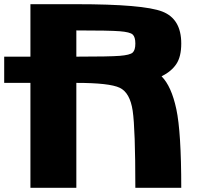

<svg xmlns="http://www.w3.org/2000/svg" viewBox="-20 -895 1044 915"><path d="M843.8 0H625Q625 -281.2 612.3 -367.2Q599.6 -453.1 550.8 -476.6Q502 -500 343.8 -500V0H125V-875H343.8Q664.1 -875 753.9 -839.8Q843.8 -804.7 843.8 -687.5Q843.8 -625 820.3 -589.8Q796.9 -554.7 750 -531.2Q796.9 -484.4 820.3 -375Q843.8 -265.6 843.8 0ZM625 -687.5Q625 -718.8 612.3 -730.5Q599.6 -742.2 550.8 -746.1Q502 -750 343.8 -750V-625Q502 -625 550.8 -628.9Q599.6 -632.8 612.3 -644.5Q625 -656.2 625 -687.5ZM468.8 -625V-500H0V-625Z"/></svg>

Font: CraftyPE
Style: Regular
Weight: 400
Designer: Erek Butcher
Foundry: Haunted Coop
Version: Version 0.018;April 4, 2024;FontCreator 15.0.0.2962 64-bit